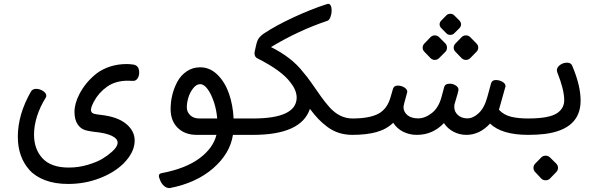

<svg xmlns="http://www.w3.org/2000/svg" viewBox="-20 -687 3048 978"><path d="M658.2 -274.9 631.8 -275.9Q568.4 -275.9 525.4 -245.4Q482.4 -214.8 458.5 -169.9Q443.4 -141.6 443.4 -127.7Q443.4 -113.8 454.8 -109.1Q466.3 -104.5 495.1 -101.6Q578.1 -92.3 622.1 -56.4Q666 -20.5 666 29.3Q666 88.9 608.4 146.5Q561 192.9 486.3 221.4Q411.6 250 326.7 250Q260.3 250 210 231Q159.7 211.9 129.9 178.7Q70.8 112.3 70.8 9.3Q70.8 -104 137.7 -220.7Q146 -234.4 164.1 -234.4Q182.1 -234.4 199 -223.6Q215.8 -212.9 215.8 -199.2Q215.8 -193.4 212.4 -188.5Q184.6 -144.5 168.9 -95.7Q153.3 -46.9 153.3 -1.5Q153.3 73.2 197 119.9Q240.7 166.5 330.1 166.5Q380.9 166.5 427.7 152.3Q474.6 138.2 501.5 121.8Q528.3 105.5 549.8 86.4Q579.1 60.5 579.1 39.8Q579.1 19 548.8 4.6Q518.6 -9.8 462.4 -15.1Q460 -15.1 444.8 -17.6Q429.7 -20 426.8 -21Q395.5 -25.9 377.4 -50.8Q359.4 -75.7 359.4 -117.4Q359.4 -159.2 384.8 -208.5Q416.5 -269 471.7 -312.5Q501 -335 540.5 -347.9Q580.1 -360.8 625 -360.8Q640.6 -360.8 657.2 -358.4Q689 -354.5 689 -317.4Q689 -300.3 680.7 -287.6Q672.4 -274.9 658.2 -274.9Z M995.6 -83.5H1086.4Q1083 -126 1069.8 -166.5Q1056.6 -207 1037.8 -232.7Q1019 -258.3 999.5 -258.3Q980 -258.3 963.4 -236.6Q946.8 -214.8 939.2 -189Q931.6 -163.1 931.6 -140.1Q931.6 -117.2 948.7 -100.3Q965.8 -83.5 995.6 -83.5ZM789.1 210Q789.1 196.8 804.2 194.8Q926.3 171.4 996.1 119.4Q1065.9 67.4 1082.5 0H982.4Q921.9 0 885.5 -35.6Q849.1 -71.3 849.1 -130.9Q849.1 -206.1 883.3 -270.5Q900.9 -303.2 931.2 -323.7Q961.4 -344.2 1000 -344.2Q1048.8 -344.2 1087.2 -306.9Q1125.5 -269.5 1146 -211.2Q1166.5 -152.8 1169.9 -83.5H1253.4V0H1166.5Q1151.9 95.2 1065.7 170.2Q979.5 245.1 844.7 271H841.8Q828.6 271 815.9 260.3Q803.2 249.5 796.1 232.2Q789.1 214.8 789.1 210Z M1276.4 -416.5 1276.9 -421.9Q1285.6 -467.8 1293.2 -483.6Q1300.8 -499.5 1322.3 -515.1Q1383.8 -556.2 1473.9 -598.1Q1564 -640.1 1646.5 -666.5Q1648.9 -667.5 1651.9 -667.5Q1660.2 -667.5 1664.8 -658.2Q1669.4 -648.9 1669.4 -632.8Q1669.4 -616.7 1663.3 -600.6Q1657.2 -584.5 1647.9 -581.1Q1500.5 -531.7 1360.4 -447.3Q1466.3 -394.5 1523.9 -319.8Q1543.5 -297.9 1568.6 -261.7Q1593.8 -225.6 1613.5 -197.5Q1633.3 -169.4 1657.7 -141.6Q1709.5 -83.5 1775.4 -83.5V0Q1702.1 0 1648.4 -40Q1622.1 -59.6 1601.8 -80.8Q1581.5 -102.1 1558.6 -132.3Q1514.2 0 1268.6 0H1252.9Q1236.8 -1 1224.1 -13.4Q1211.4 -25.9 1211.9 -41.7Q1212.4 -57.6 1224.4 -70.6Q1236.3 -83.5 1252 -83.5H1268.6Q1488.8 -83.5 1491.2 -188.5Q1491.2 -227.1 1460.4 -265.6Q1418 -325.7 1290.5 -390.1Q1276.4 -397 1276.4 -416.5Z M2300.3 -465.8 2331.1 -497.6Q2340.3 -506.8 2353.3 -506.8Q2366.2 -506.8 2375.5 -497.6L2406.7 -465.8Q2416 -456.5 2416 -444.3Q2416 -432.1 2406.7 -422.9L2375.5 -391.1Q2366.2 -381.8 2353.3 -381.8Q2340.3 -381.8 2331.1 -391.1L2300.3 -422.9Q2291 -432.1 2291 -444.3Q2291 -456.5 2300.3 -465.8ZM2228 -543.5Q2219.2 -552.2 2219.2 -563Q2219.2 -573.7 2228 -582.5L2254.4 -609.4Q2261.7 -616.7 2273.7 -616.7Q2285.6 -616.7 2293 -609.4L2320.3 -582.5Q2328.6 -572.8 2328.6 -563Q2328.6 -553.2 2320.3 -543.5L2293 -516.6Q2285.6 -509.3 2273.7 -509.3Q2261.7 -509.3 2254.4 -516.6ZM2142.1 -465.8 2172.9 -497.6Q2182.1 -506.8 2194.8 -506.8Q2207.5 -506.8 2216.8 -497.6L2248.5 -465.8Q2256.8 -457.5 2256.8 -444.3Q2256.8 -431.2 2248.5 -422.9L2216.8 -391.1Q2207.5 -381.8 2194.8 -381.8Q2182.1 -381.8 2172.9 -391.1L2142.1 -422.9Q2132.8 -432.1 2132.8 -444.3Q2132.8 -456.5 2142.1 -465.8ZM1774.4 -83.5Q1862.8 -83.5 1908.2 -108.2Q1953.6 -132.8 1970.2 -194.8L1981.4 -233.4Q1986.3 -251 2005.4 -251Q2024.4 -251 2039.6 -241.5Q2054.7 -231.9 2054.7 -219.2Q2054.7 -217.8 2047.4 -191.9Q2035.2 -149.4 2035.2 -142.6Q2035.2 -117.7 2054.9 -100.8Q2074.7 -84 2109.9 -84Q2145 -84 2179.9 -111.3Q2214.8 -138.7 2229.5 -194.8L2242.7 -244.1Q2247.6 -260.7 2270.5 -260.7Q2287.1 -260.7 2301.3 -251.7Q2315.4 -242.7 2315.4 -230Q2315.4 -222.2 2297.9 -165Q2293.9 -156.7 2293.9 -142.6Q2293.9 -117.7 2312.7 -100.8Q2331.5 -84 2360.8 -84Q2390.1 -84 2418.9 -111.1Q2447.8 -138.2 2462.9 -194.8L2481.4 -262.7Q2486.3 -279.3 2505.4 -279.3Q2524.4 -279.3 2539.8 -270Q2555.2 -260.7 2555.2 -248L2521.5 -127.9Q2545.9 -101.6 2582.5 -92.5Q2619.1 -83.5 2670.4 -83.5V0Q2536.1 0 2476.1 -57.6Q2423.3 0 2355.5 0Q2320.8 0 2290.3 -15.9Q2259.8 -31.7 2241.2 -60.1Q2184.6 0 2103 0Q2065.4 0 2033.4 -16.1Q2001.5 -32.2 1982.9 -61.5Q1947.8 -27.8 1896.5 -13.9Q1845.2 0 1774.4 0Q1759.3 0 1746.6 -12.7Q1733.9 -25.4 1733.9 -41.7Q1733.9 -58.1 1746.1 -70.8Q1758.3 -83.5 1774.4 -83.5Z M2669.9 -83.5Q2776.9 -83.5 2817.4 -110.4Q2854 -134.8 2854 -176.8Q2854 -230 2818.4 -319.3Q2816.4 -326.2 2816.4 -328.1Q2816.4 -344.2 2832.5 -356Q2848.6 -367.7 2868.7 -367.7Q2888.7 -367.7 2895 -351.6Q2937.5 -251 2937.5 -174.8Q2937.5 -28.8 2756.8 -4.9Q2717.8 0 2669.9 0Q2654.3 0 2641.4 -12.7Q2628.4 -25.4 2628.4 -41.5Q2629.4 -57.6 2641.8 -70.6Q2654.3 -83.5 2669.9 -83.5ZM2706.5 189.9Q2697.3 180.7 2697.3 168Q2697.3 155.3 2706.5 146L2737.3 114.7Q2746.1 106 2759.3 106Q2772.5 106 2781.2 114.7L2813 146Q2822.3 155.3 2822.3 168Q2822.3 180.7 2813 189.9L2781.2 222.7Q2772.5 231.4 2759.3 231.4Q2746.1 231.4 2737.3 222.7Z"/></svg>

Font: Behdad
Style: Regular
Weight: 400
Designer: Mohammad Saleh Souzanchi
Foundry: http://font-store.ir
Version: Version:1.0.1;RFB:1.2.5;Building:2018-09-04 19:53:52.209180